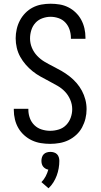

<svg xmlns="http://www.w3.org/2000/svg" viewBox="-20 -763 540 1029"><path d="M249 8Q224 8 199 4Q174 0 151.5 -10.5Q129 -21 110 -38Q91 -55 78.5 -76.5Q66 -98 60 -123Q54 -148 54 -173V-180H132V-175Q132 -152 140 -130Q148 -108 164.5 -92Q181 -76 203.5 -69Q226 -62 249 -62Q272 -62 295 -69Q318 -76 334.5 -93Q351 -110 359 -132.5Q367 -155 367 -178Q367 -204 356.5 -228.5Q346 -253 328.5 -271.5Q311 -290 288.5 -303Q266 -316 243 -328Q220 -340 197.5 -352.5Q175 -365 155 -381Q135 -397 118 -416.5Q101 -436 88.5 -458.5Q76 -481 70 -506.5Q64 -532 64 -558Q64 -582 69.5 -606.5Q75 -631 86.5 -653Q98 -675 115.5 -693Q133 -711 155 -722.5Q177 -734 201.5 -738.5Q226 -743 251 -743Q276 -743 300 -739Q324 -735 346 -724Q368 -713 386 -695.5Q404 -678 415.5 -656.5Q427 -635 432.5 -611Q438 -587 438 -562V-555H360V-560Q360 -582 353 -603.5Q346 -625 331 -641.5Q316 -658 294.5 -665.5Q273 -673 251 -673Q229 -673 207 -665Q185 -657 170 -640.5Q155 -624 148 -602Q141 -580 141 -557Q141 -531 151 -507Q161 -483 179 -464Q197 -445 219 -432Q241 -419 264 -407.5Q287 -396 309.5 -383Q332 -370 352.5 -354Q373 -338 390 -318.5Q407 -299 419 -276.5Q431 -254 437.5 -229Q444 -204 444 -178Q444 -152 438 -127.5Q432 -103 420 -80.5Q408 -58 389 -40.5Q370 -23 347.5 -12Q325 -1 299.5 3.5Q274 8 249 8ZM240 246 202 213Q216 199 225 181.5Q234 164 239 146Q231 145 223.5 140.5Q216 136 211 129.5Q206 123 204 115Q202 107 202 99Q202 89 205 79.5Q208 70 214.5 63.5Q221 57 230.5 54Q240 51 250 51Q260 51 269.5 54Q279 57 285.5 63.5Q292 70 295 79.5Q298 89 298 99Q298 119 294.5 139Q291 159 284 178Q277 197 266 214.5Q255 232 240 246Z"/></svg>

Font: Iosevka
Style: Regular
Weight: 400
Monospace: yes
Designer: Belleve Invis
Foundry: Belleve Invis
Version: Version 33.2.3; ttfautohint (v1.8.4)